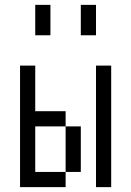

<svg xmlns="http://www.w3.org/2000/svg" viewBox="-20 -770 540 790"><path d="M62.5 -500Q62.5 -500 62.5 0H250V-62.5H125V-250H250V-62.5H312.5V-250H250V-312.5H125V-500ZM375 -500Q375 -500 375 0H437.5Q437.5 0 437.5 -500ZM125 -750Q125 -750 125 -625H187.5Q187.5 -625 187.5 -750ZM312.5 -750Q312.5 -750 312.5 -625H375Q375 -625 375 -750Z"/></svg>

Font: BFUnifontExMono
Style: Regular
Weight: 500
Version: Version 15.0.06